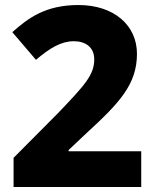

<svg xmlns="http://www.w3.org/2000/svg" viewBox="-20 -744 623 764"><path d="M542 0V-142H253V-147L325 -215C456 -335 525 -409 525 -530C525 -643 434 -724 292 -724C160 -724 91 -671 29 -616L123 -506C180 -554 224 -580 274 -580C319 -580 355 -557 355 -508C355 -446 318 -406 211 -294L34 -116V0Z"/></svg>

Font: Noto Sans Thai Looped ExtraBold
Style: Regular
Weight: 800
Designer: Cadson Demak Team
Foundry: Cadson Demak Co., Ltd.
Version: Version 1.001